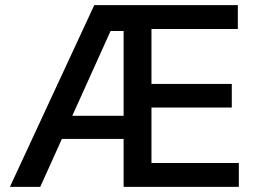

<svg xmlns="http://www.w3.org/2000/svg" viewBox="-20 -727 1004 747"><path d="M346.7 -707H905.3V-614.3H569.3V-400.4H881.8V-308.6H569.3V-92.8H909.2V0H460.9V-186.5H220.7L136.7 0H18.6ZM460.9 -276.4V-606.4H410.2L261.2 -276.4Z"/></svg>

Font: Pretendard Std Medium
Style: Regular
Weight: 500
Designer: Base glyphs from Inter by Rasmus Andersson; Hangeul glyphs from Noto Sans CJK(Source Han Sans) by Jang Soo-young and Kan
Foundry: Kil Hyung-jin
Version: Version 1.309